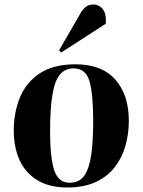

<svg xmlns="http://www.w3.org/2000/svg" viewBox="-20 -817 632 851"><path d="M278 14Q199 14 146 -18Q93 -50 67 -107Q41 -164 41 -239Q41 -317 68 -384Q95 -451 155.5 -491.5Q216 -532 315 -532Q431 -532 491 -464.5Q551 -397 551 -281Q551 -224 536 -171Q521 -118 489 -76.5Q457 -35 405 -10.5Q353 14 278 14ZM289 -7Q333 -7 355 -40.5Q377 -74 385 -135.5Q393 -197 393 -281Q393 -400 376.5 -457Q360 -514 306 -514Q269 -514 246 -487Q223 -460 212.5 -398.5Q202 -337 202 -236Q202 -117 220.5 -62Q239 -7 289 -7ZM339 -762Q348 -777 361 -787Q374 -797 393 -797Q419 -797 435.5 -776.5Q452 -756 449 -712L251 -584L242 -594Z"/></svg>

Font: Literata 72pt
Style: Bold Italic
Weight: 700
Italic angle: -2°
Designer: Latin by Veronika Burian and Jose Scaglione. Greek by Irene Vlachou. Cyrillic by Vera Evstafieva
Foundry: TypeTogether
Version: Version 3.002